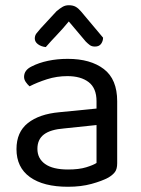

<svg xmlns="http://www.w3.org/2000/svg" viewBox="-20 -700 539 734"><path d="M240 -52Q282 -52 309.5 -60.5Q337 -69 349 -77V-222L225 -209Q173 -205 148 -186Q123 -167 123 -131Q123 -94 152.5 -73Q182 -52 240 -52ZM239 -475Q326 -475 377 -436Q428 -397 428 -313V-76Q428 -54 419.5 -42.5Q411 -31 394 -21Q370 -8 330 3Q290 14 240 14Q146 14 94.5 -23Q43 -60 43 -130Q43 -195 86.5 -229.5Q130 -264 207 -271L349 -285V-313Q349 -363 319 -386Q289 -409 238 -409Q197 -409 159.5 -397Q122 -385 93 -370Q85 -377 78.5 -386.5Q72 -396 72 -406Q72 -432 101 -446Q128 -460 163.5 -467.5Q199 -475 239 -475ZM308 -541 243 -618Q220 -590 197.5 -566.5Q175 -543 155 -520Q137 -522 125 -531Q113 -540 113 -553Q113 -564 119.5 -572.5Q126 -581 135 -591L196 -657Q209 -668 219.5 -674Q230 -680 243 -680Q259 -680 269.5 -674Q280 -668 290 -656L374 -556Q374 -543 366.5 -532.5Q359 -522 343 -522Q331 -522 323.5 -527.5Q316 -533 308 -541Z"/></svg>

Font: Baloo Tamma 2
Style: Regular
Weight: 400
Designer: Divya Kowshik, Shuchita Grover and Ek Type
Foundry: Ek Type
Version: Version 1.700